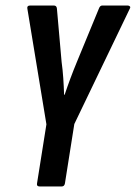

<svg xmlns="http://www.w3.org/2000/svg" viewBox="-20 -675 492 695"><path d="M124 0Q112 0 114 -11L148 -225L79 -644Q77 -655 89 -655H175Q185 -655 186 -644L203 -451Q207 -422 209 -392.5Q211 -363 212 -332H214Q224 -362 235 -391.5Q246 -421 258 -450L338 -644Q342 -655 350 -655H442Q447 -655 450 -652Q453 -649 450 -644L249 -226L215 -11Q213 0 203 0Z"/></svg>

Font: Sofia Sans Extra Condensed
Style: Bold Italic
Weight: 700
Italic angle: -9°
Designer: Botio Nikoltchev, Ani Petrova
Foundry: lettersoup
Version: Version 4.101